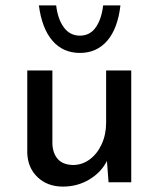

<svg xmlns="http://www.w3.org/2000/svg" viewBox="-20 -675 587 711"><path d="M466 -414V0H382L376 -79Q355 -37 311 -10.5Q267 16 213 16Q156 16 119.5 -18.5Q83 -53 81 -108V-414H174V-141Q176 -106 194.5 -85.5Q213 -65 250 -64Q284 -64 312 -84.5Q340 -105 356.5 -141Q373 -177 373 -221V-414ZM124 -655H188Q194 -604 216.5 -573.5Q239 -543 276 -543Q313 -543 334.5 -573.5Q356 -604 362 -655H426Q416 -569 377 -524Q338 -479 276 -479Q213 -479 174 -524.5Q135 -570 124 -655Z"/></svg>

Font: Josefin Sans
Style: Regular
Weight: 400
Designer: Santiago Orozco
Foundry: Typemade
Version: Version 2.000